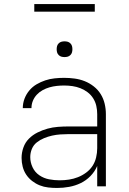

<svg xmlns="http://www.w3.org/2000/svg" viewBox="-20 -924 640 952"><path d="M263 8Q241 8 219 5.5Q197 3 177 -5Q157 -13 139.5 -26.5Q122 -40 110 -58Q98 -76 92.5 -97.5Q87 -119 87 -141Q87 -167 96 -192.5Q105 -218 123.5 -236.5Q142 -255 166 -267Q190 -279 215.5 -286Q241 -293 267.5 -295Q294 -297 320 -297H462V-358Q462 -379 457.5 -399Q453 -419 442 -436.5Q431 -454 414.5 -466.5Q398 -479 379 -486.5Q360 -494 339.5 -497Q319 -500 298 -500Q280 -500 261.5 -498Q243 -496 225.5 -491Q208 -486 191.5 -477Q175 -468 162.5 -454.5Q150 -441 143 -424Q136 -407 136 -388H93Q93 -412 101.5 -434.5Q110 -457 125.5 -475.5Q141 -494 161.5 -506Q182 -518 204.5 -525.5Q227 -533 251 -535.5Q275 -538 298 -538Q324 -538 350 -534.5Q376 -531 400 -521.5Q424 -512 445 -495.5Q466 -479 479.5 -457Q493 -435 499 -409.5Q505 -384 505 -358V0H462V-101Q450 -73 428.5 -51Q407 -29 380 -16Q353 -3 323 2.5Q293 8 263 8ZM275 -30Q299 -30 322 -33.5Q345 -37 366.5 -45.5Q388 -54 407 -68Q426 -82 438.5 -101Q451 -120 456.5 -143Q462 -166 462 -189V-259H320Q300 -259 279 -257.5Q258 -256 238 -251.5Q218 -247 198.5 -239Q179 -231 162.5 -218Q146 -205 138 -185.5Q130 -166 130 -145Q130 -119 141.5 -94.5Q153 -70 175 -55Q197 -40 223 -35Q249 -30 275 -30ZM300 -641Q292 -641 284.5 -643Q277 -645 271 -651Q265 -657 263 -664.5Q261 -672 261 -680Q261 -688 263 -695.5Q265 -703 271 -709Q277 -715 284.5 -717Q292 -719 300 -719Q308 -719 315.5 -717Q323 -715 329 -709Q335 -703 337 -695.5Q339 -688 339 -680Q339 -672 337 -664.5Q335 -657 329 -651Q323 -645 315.5 -643Q308 -641 300 -641ZM450 -866H150V-904H450Z"/></svg>

Font: Iosevka Curly XLtEx
Style: Regular
Weight: 200
Width: 7
Monospace: yes
Designer: Belleve Invis
Foundry: Belleve Invis
Version: Version 11.1.0; ttfautohint (v1.8.3)